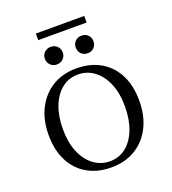

<svg xmlns="http://www.w3.org/2000/svg" viewBox="-152 -959 971 1084"><g transform="rotate(-20 333.5 -417.0)"><path d="M333.1 11.3Q250 11.3 188.7 -23.8Q127.4 -58.9 93.5 -124.6Q59.7 -190.3 59.7 -281.5Q59.7 -371.8 94.4 -439.5Q129 -507.3 190.7 -544.8Q252.4 -582.3 333.9 -582.3Q416.9 -582.3 478.2 -547.2Q539.5 -512.1 573.4 -446.8Q607.3 -381.5 607.3 -289.5Q607.3 -199.2 573 -131.5Q538.7 -63.7 476.6 -26.2Q414.5 11.3 333.1 11.3ZM335.5 -24.2Q391.9 -24.2 433.1 -57.3Q474.2 -90.3 497.2 -149.6Q520.2 -208.9 520.2 -287.1Q520.2 -366.9 495.6 -425Q471 -483.1 428.2 -514.9Q385.5 -546.8 331.5 -546.8Q275.8 -546.8 234.3 -513.7Q192.7 -480.6 169.8 -421.8Q146.8 -362.9 146.8 -283.9Q146.8 -204.8 171.4 -146.4Q196 -87.9 239.1 -56Q282.3 -24.2 335.5 -24.2ZM240.3 -640.3Q217.7 -640.3 202.4 -655.6Q187.1 -671 187.1 -693.5Q187.1 -716.1 202.4 -731Q217.7 -746 240.3 -746Q263.7 -746 279 -731Q294.4 -716.1 294.4 -693.5Q294.4 -671 279 -655.6Q263.7 -640.3 240.3 -640.3ZM425.8 -640.3Q402.4 -640.3 387.5 -655.6Q372.6 -671 372.6 -693.5Q372.6 -716.1 387.5 -731Q402.4 -746 425.8 -746Q449.2 -746 464.1 -731Q479 -716.1 479 -693.5Q479 -671 464.1 -655.6Q449.2 -640.3 425.8 -640.3ZM187.9 -805.6V-845.2H479V-805.6Z"/></g></svg>

Font: Playfair 9pt
Style: Regular
Weight: 400
Designer: Claus Eggers Sørensen
Foundry: Claus Eggers Sørensen
Version: Version 2.203